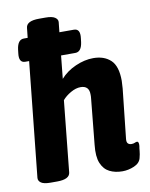

<svg xmlns="http://www.w3.org/2000/svg" viewBox="-85 -817 696 888"><g transform="rotate(-10 262.5 -373.0)"><path d="M418 8Q384 8 358 -5Q332 -18 319 -49Q306 -80 312 -135L333 -347Q334 -354 334 -358.5Q334 -363 334 -368Q334 -409 294 -409Q272 -409 247.5 -395Q223 -381 208 -363L174 -30Q171 2 112 2H81Q50 2 37 -7Q24 -16 25 -30L81 -569H63Q32 -569 38 -614L40 -631Q46 -676 75 -676H93L98 -722Q101 -754 160 -754H191Q221 -754 234.5 -745Q248 -736 247 -723L242 -676H310Q341 -676 335 -631L333 -614Q327 -569 298 -569H231L220 -461Q248 -493 291 -512Q334 -531 375 -531Q426 -531 456.5 -502.5Q487 -474 487 -405Q487 -396 486 -387Q485 -378 485 -369L460 -138Q458 -122 464 -115.5Q470 -109 481 -109Q490 -109 496.5 -112Q503 -115 507 -115Q517 -115 515 -94Q513 -84 512 -70.5Q511 -57 506 -38Q500 -15 473 -3.5Q446 8 418 8Z"/></g></svg>

Font: Asap Semi Condensed Semi Condensed Regular
Style: Bold Italic
Weight: 700
Width: 4
Italic angle: -6°
Designer: Pablo Cosgaya
Foundry: Omnibus-Type
Version: Version 3.001; ttfautohint (v1.8.4.7-5d5b)